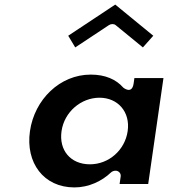

<svg xmlns="http://www.w3.org/2000/svg" viewBox="-20 -829 751 839"><path d="M278.1 -672.8 308.8 -621.8 455.9 -719.2C464.7 -725 477.4 -725.7 485.4 -719.2L604.4 -621.8L649.8 -672.8L483.6 -809ZM110.9 -256C91 -117.7 170.7 -10 305.4 -10C368 -10 425.5 -37.8 464.2 -74.8C469.2 -79.5 476.8 -83 484 -83H486C496.7 -83 509.5 -73.1 507.4 -58L502.6 -25H627.6L694.3 -488H567.3L563.9 -464C556.7 -414.5 518.8 -446.1 518.8 -446.1C487 -482.3 439.8 -503 376.5 -503C241.8 -503 130.8 -394.4 110.9 -256ZM248.9 -256C261.1 -340.7 334.7 -402 414.9 -402C494.3 -402 550.1 -340.6 537.9 -256C525.9 -172.8 455.4 -111 373 -111C287.7 -111 236.9 -173.1 248.9 -256Z"/></svg>

Font: Hussar Ekologiczny
Style: Regular
Weight: 400
Foundry: Cannot Into Space Fonts
Version: Version 0.97